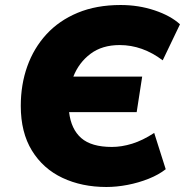

<svg xmlns="http://www.w3.org/2000/svg" viewBox="-20 -736 739 767"><path d="M405 11Q307 11 229.5 -25.5Q152 -62 107.5 -134.5Q63 -207 63 -313Q63 -398 89 -471Q115 -544 165.5 -599Q216 -654 290.5 -685Q365 -716 462 -716Q534 -716 598 -694.5Q662 -673 699 -639L630 -495Q549 -556 458 -556Q388 -556 341.5 -521Q295 -486 273 -430H548L526 -288H256Q264 -220 304.5 -184.5Q345 -149 427 -149Q466 -149 508 -162Q550 -175 596 -205L642 -60Q614 -38 574 -22Q534 -6 490 2.5Q446 11 405 11Z"/></svg>

Font: Nunito Sans Black
Style: Italic
Weight: 900
Italic angle: -9°
Designer: Vernon Adams
Foundry: Vernon Adams
Version: Version 3.006; ttfautohint (v1.8.3)